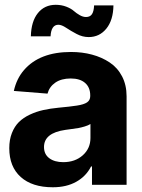

<svg xmlns="http://www.w3.org/2000/svg" viewBox="-20 -769 591 799"><path d="M199.7 10.3Q113.8 10.3 66.2 -32.5Q18.6 -75.2 18.6 -152.3Q18.6 -187.5 29.5 -215.3Q40.5 -243.2 58.8 -261.2Q77.1 -279.3 104.2 -292Q131.3 -304.7 159.9 -311Q188.5 -317.4 223.6 -320.8Q271.5 -325.2 299.8 -329.6Q329.1 -334 342.3 -343Q355.5 -352.1 355.5 -369.1V-371.6Q355.5 -405.3 334.2 -423.8Q313 -442.4 274.4 -442.4Q235.4 -442.4 210.4 -425.3Q185.5 -408.2 177.7 -379.4L37.6 -390.6Q48.8 -441.4 79.6 -477.1Q144.5 -552.7 275.4 -552.7Q322.3 -552.7 363 -541.7Q403.8 -530.8 436.5 -509Q469.2 -487.3 488 -451.2Q506.8 -415 506.8 -368.2V0H362.8V-76.2H358.9Q338.4 -35.6 297.6 -12.7Q256.8 10.3 199.7 10.3ZM243.2 -94.2Q292.5 -94.2 324.5 -122.8Q356.4 -151.4 356.4 -194.8V-252.9Q347.2 -247.1 332.5 -242.7Q317.9 -238.3 306.9 -236.3Q295.9 -234.4 276.6 -231.9Q257.3 -229.5 252 -228.5Q163.1 -215.8 163.1 -157.2Q163.1 -127 185.1 -110.6Q207 -94.2 243.2 -94.2ZM349.1 -614.7Q323.2 -614.7 298.8 -627.7Q274.4 -640.6 255.4 -653.3Q236.3 -666 223.1 -666Q192.9 -666 190.4 -617.7H108.4Q109.9 -680.2 137.7 -714.6Q165.5 -749 211.9 -749Q235.8 -749 255.9 -741.2Q275.9 -733.4 286.9 -723.6Q297.9 -713.9 311.5 -706.1Q325.2 -698.2 337.9 -698.2Q355 -698.2 362.8 -710.2Q370.6 -722.2 371.6 -746.6H452.1Q451.2 -685.1 422.6 -649.9Q394 -614.7 349.1 -614.7Z"/></svg>

Font: Inter Tight Stencil
Style: Bold
Weight: 700
Designer: Rasmus Andersson
Foundry: rsms
Version: Version 3.004;Glyphs 3.1.2 (3151)